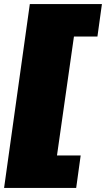

<svg xmlns="http://www.w3.org/2000/svg" viewBox="-21 -820 519 940"><path d="M478 -800 456 -641H341L258 -59H374L352 100H-1L125 -800Z"/></svg>

Font: Pathway Extreme SemiCondensed Black
Style: Italic
Weight: 900
Width: 4
Italic angle: -8°
Version: Version 1.001;gftools[0.9.26]